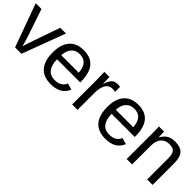

<svg xmlns="http://www.w3.org/2000/svg" viewBox="144 -1370 2213 2213"><g transform="rotate(45 1250.5 -264.0)"><path d="M299.3 0H195.3L3.4 -528.3H97.2L213.4 -184.6Q219.7 -165 247.1 -68.8L264.2 -126L283.2 -183.6L403.3 -528.3H496.6Z M634.8 -245.6Q634.8 -154.8 672.4 -105.5Q710 -56.2 782.2 -56.2Q839.4 -56.2 873.8 -79.1Q908.2 -102.1 920.4 -137.2L997.6 -115.2Q950.2 9.8 782.2 9.8Q665 9.8 603.8 -60.1Q542.5 -129.9 542.5 -267.6Q542.5 -398.4 603.8 -468.3Q665 -538.1 778.8 -538.1Q1011.7 -538.1 1011.7 -257.3V-245.6ZM920.9 -313Q913.6 -396.5 878.4 -434.8Q843.3 -473.1 777.3 -473.1Q713.4 -473.1 676 -430.4Q638.7 -387.7 635.7 -313Z M1125.5 0V-405.3Q1125.5 -460.9 1122.6 -528.3H1205.6Q1209.5 -438.5 1209.5 -420.4H1211.4Q1232.4 -488.3 1259.8 -513.2Q1287.1 -538.1 1336.9 -538.1Q1354.5 -538.1 1372.6 -533.2V-452.6Q1355 -457.5 1325.7 -457.5Q1271 -457.5 1242.2 -410.4Q1213.4 -363.3 1213.4 -275.4V0Z M1523.9 -245.6Q1523.9 -154.8 1561.5 -105.5Q1599.1 -56.2 1671.4 -56.2Q1728.5 -56.2 1762.9 -79.1Q1797.4 -102.1 1809.6 -137.2L1886.7 -115.2Q1839.4 9.8 1671.4 9.8Q1554.2 9.8 1492.9 -60.1Q1431.6 -129.9 1431.6 -267.6Q1431.6 -398.4 1492.9 -468.3Q1554.2 -538.1 1668 -538.1Q1900.9 -538.1 1900.9 -257.3V-245.6ZM1810.1 -313Q1802.7 -396.5 1767.6 -434.8Q1732.4 -473.1 1666.5 -473.1Q1602.5 -473.1 1565.2 -430.4Q1527.8 -387.7 1524.9 -313Z M2348.1 0V-335Q2348.1 -387.2 2337.9 -416Q2327.6 -444.8 2305.2 -457.5Q2282.7 -470.2 2239.3 -470.2Q2175.8 -470.2 2139.2 -426.8Q2102.5 -383.3 2102.5 -306.2V0H2014.6V-415.5Q2014.6 -507.8 2011.7 -528.3H2094.7Q2095.2 -525.9 2095.7 -515.1Q2096.2 -504.4 2096.9 -490.5Q2097.7 -476.6 2098.6 -438H2100.1Q2130.4 -492.7 2170.2 -515.4Q2210 -538.1 2269 -538.1Q2356 -538.1 2396.2 -494.9Q2436.5 -451.7 2436.5 -352.1V0Z"/></g></svg>

Font: TypoPRO Liberation Sans
Style: Regular
Weight: 400
Designer: Steve Matteson
Foundry: Ascender Corporation
Version: Version 2.00.1